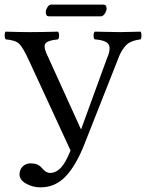

<svg xmlns="http://www.w3.org/2000/svg" viewBox="-20 -783 630 825"><path d="M104.5 -522.9Q79.1 -578.6 62.7 -594.5Q46.4 -610.4 4.9 -613.8Q0 -618.7 0 -630.4Q0 -642.1 3.9 -647Q71.8 -645 107.9 -645Q154.8 -645 229 -647Q233.9 -642.1 233.9 -630.1Q233.9 -618.2 229 -613.8Q180.2 -608.9 173.3 -592.8Q166.5 -576.7 188.5 -534.2L327.1 -229H329.1L438 -527.8Q457 -569.8 448 -589.8Q439 -609.9 387.2 -613.8Q382.3 -617.7 382.1 -629.9Q381.8 -642.1 387.2 -647Q461.4 -645 496.1 -645Q523.9 -645 584 -647Q587.9 -642.1 587.9 -630.1Q587.9 -618.2 584 -613.8Q560.1 -610.8 543.5 -603.5Q526.9 -596.2 515.6 -581.8Q504.4 -567.4 498.3 -555.4Q492.2 -543.5 483.9 -521L341.8 -161.1Q306.6 -72.3 262.2 -25.1Q217.8 22 153.8 22Q120.6 22 92.3 6.1Q64 -9.8 64 -33.2Q64 -54.2 77.4 -67.6Q90.8 -81.1 112.8 -81.1Q142.6 -81.1 159.2 -62Q176.3 -40 194.8 -40Q219.7 -40 240.5 -61Q261.2 -82 283.2 -136.2ZM414.1 -712.9H189.9Q176.8 -712.9 176.8 -731Q176.8 -740.7 183.8 -752Q190.9 -763.2 199.2 -763.2H423.8Q438 -763.2 438 -746.1Q438 -736.3 430.4 -724.6Q422.9 -712.9 414.1 -712.9Z"/></svg>

Font: Linux Libertine O
Style: Regular
Weight: 400
Designer: Philipp H. Poll
Foundry: Philipp H. Poll
Version: Version 5.3.0